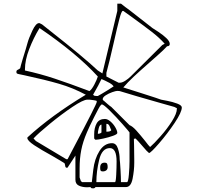

<svg xmlns="http://www.w3.org/2000/svg" viewBox="-20 -1007 1088 1054"><path d="M458 21Q432 21 413 12Q394 3 394 -20V-153L351 -87Q350 -86 348 -86Q342 -86 340 -89.5Q338 -93 337 -102Q336 -111 331 -113Q324 -118 303 -130Q282 -142 269 -150Q205 -185 167.5 -210Q130 -235 130 -250Q130 -252 131 -253Q262 -373 451 -487Q380 -525 304.5 -547Q229 -569 113 -594L84 -600Q75 -602 72.5 -604Q70 -606 70 -613Q70 -618 72.5 -620.5Q75 -623 81.5 -626Q88 -629 91 -633Q93 -644 104.5 -682.5Q116 -721 121 -736Q126 -756 131 -771Q138 -797 157.5 -838.5Q177 -880 194 -880H197L211 -873L260 -834Q438 -694 517 -620L542 -604L624 -947V-987H644Q666 -969 694 -949L817 -853Q822 -850 848 -833Q874 -816 893 -798Q912 -780 912 -766Q912 -753 897 -753Q879 -733 846 -704Q813 -675 803 -666Q747 -617 714 -586Q681 -555 657 -527L761 -494Q855 -464 864 -460Q869 -459 898 -453.5Q927 -448 952.5 -438.5Q978 -429 978 -417Q978 -391 938.5 -332Q899 -273 853 -220Q807 -167 798 -167L784 -180Q726 -247 724 -247Q724 -247 722 -246Q720 -245 715 -245Q715 -225 716 -208L717 -132V-113Q717 -73 708 -26.5Q699 20 671 20H504Q501 27 491 27Q485 27 482 26Q479 25 477 20Q472 21 458 21ZM631 -553H637H638Q651 -553 668 -564Q685 -575 697 -587L871 -760L884 -767Q855 -800 811.5 -833.5Q768 -867 699 -917L657 -947H654Q647 -947 635.5 -903.5Q624 -860 604 -771Q579 -661 564 -607V-587ZM471 -507Q484 -516 498 -543Q512 -570 517 -587Q400 -715 197 -853Q164 -799 140.5 -738Q117 -677 117 -627V-620Q200 -602 280 -575.5Q360 -549 471 -507ZM511 -480H517L535 -490Q545 -496 569 -510.5Q593 -525 604 -533Q597 -543 583 -551Q569 -559 555.5 -565Q542 -571 537 -573Q525 -546 491 -487Q496 -482 499.5 -481Q503 -480 511 -480ZM776 -234Q797 -206 804 -200Q825 -218 861 -258.5Q897 -299 924 -341.5Q951 -384 951 -410V-413L937 -420L852 -444Q721 -481 637 -507L624 -508Q616 -508 596 -501Q576 -494 560 -483.5Q544 -473 544 -463V-460Q548 -454 551 -453Q558 -447 570.5 -436Q583 -425 591 -420L691 -320Q707 -314 727.5 -291.5Q748 -269 776 -234ZM344 -133H351L381 -190Q511 -436 511 -447V-453Q507 -455 494.5 -457Q482 -459 471 -460H460Q437 -460 377.5 -420Q318 -380 254.5 -328Q191 -276 164 -247L177 -233ZM424 -13Q430 -7 431 -7H484Q485 -15 492 -75Q499 -135 526 -178Q553 -221 595 -221Q618 -221 627.5 -191.5Q637 -162 637 -133Q639 -120 641.5 -76Q644 -32 644 -7H677Q684 -7 687.5 -48.5Q691 -90 691 -122V-280Q689 -284 653 -325Q617 -366 582.5 -400Q548 -434 539 -434L537 -433L531 -427Q526 -422 497.5 -365.5Q469 -309 457 -280Q435 -229 426 -183Q417 -137 417 -83V-33ZM556 -354Q570 -354 586 -340.5Q602 -327 613 -308Q624 -289 624 -277Q624 -270 600.5 -261.5Q577 -253 547.5 -246.5Q518 -240 507 -240H504Q501 -241 497 -247V-270Q497 -305 510.5 -329.5Q524 -354 556 -354ZM564 -284Q588 -284 591 -293Q589 -295 583 -311Q577 -327 567 -327H564ZM517 -273H524Q528 -274 532 -276Q536 -278 537 -280V-323Q527 -323 522 -303Q517 -283 517 -273ZM509 -7H611Q616 -7 618 -47.5Q620 -88 620 -120Q620 -194 583 -194Q540 -194 524.5 -130Q509 -66 509 -7ZM554 -114Q565 -114 568 -108Q571 -102 571 -90Q571 -78 563.5 -72Q556 -66 544 -66Q535 -66 532.5 -70.5Q530 -75 530 -83V-87Q530 -114 554 -114Z"/></svg>

Font: Krikikrak Dingbats
Style: Regular
Weight: 400
Designer: Jenny du Carrois
Foundry: bBox Type GmbH
Version: Version 1.001